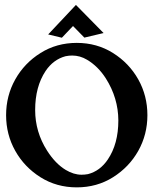

<svg xmlns="http://www.w3.org/2000/svg" viewBox="-20 -769 663 800"><path d="M299.8 11.7Q215.8 11.7 148.7 -30.5Q81.5 -72.8 43.5 -140.6Q5.4 -208.5 5.4 -289.1Q5.4 -370.1 43.5 -438Q81.5 -505.9 148.7 -548.1Q215.8 -590.3 299.8 -590.3Q383.8 -590.3 450.9 -548.1Q518.1 -505.9 556.2 -438Q594.2 -370.1 594.2 -289.1Q594.2 -208.5 556.2 -140.6Q518.1 -72.8 450.9 -30.5Q383.8 11.7 299.8 11.7ZM319.8 -41Q333 -41 346.7 -43.5Q397 -56.6 429.2 -104.5Q473.1 -169.4 473.1 -267.1Q472.7 -360.8 420.9 -442.4Q388.7 -492.7 342.8 -520Q313.5 -537.6 280.8 -537.6Q267.1 -537.6 252.9 -534.7Q202.1 -521 169.9 -473.1Q126.5 -407.7 126.5 -310.5Q126.5 -219.2 176.3 -141.1Q210.9 -86.9 253.9 -61Q287.1 -41 319.8 -41ZM331.5 -612.3 284.2 -660.6 237.8 -611.8 180.7 -625.5 296.4 -748.5 411.6 -631.3Z"/></svg>

Font: Quaaykop
Style: Bold
Weight: 700
Designer: Tup Wanders
Foundry: Free font, DO NOT SELL
Version: Version 1.00;July 31, 2023;FontCreator 11.5.0.2430 64-bit